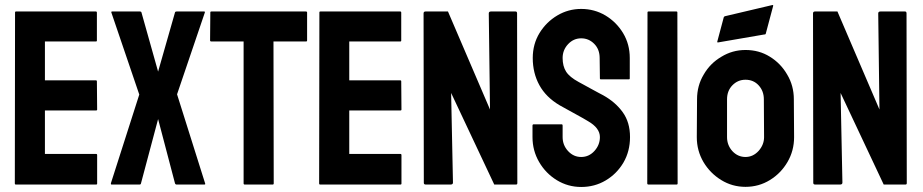

<svg xmlns="http://www.w3.org/2000/svg" viewBox="-20 -742 3713 772"><path d="M366.7 0H43.5Q39.6 0 39.6 -4.9L40.5 -691.9Q40.5 -695.8 44.4 -695.8H365.7Q369.6 -695.8 369.6 -690.9V-579.1Q369.6 -575.2 365.7 -575.2H160.6V-418.9H365.7Q369.6 -418.9 369.6 -415L370.6 -301.8Q370.6 -297.9 366.7 -297.9H160.6V-123H366.7Q370.6 -123 370.6 -118.2V-3.9Q370.6 0 366.7 0Z M541 0H428.7Q425.3 0 425.8 -4.9L540 -361.8L427.7 -691.9Q426.8 -695.8 430.7 -695.8H543Q547.9 -695.8 548.8 -691.9L615.7 -454.1L683.6 -691.9Q684.6 -695.8 689.9 -695.8H800.8Q804.7 -695.8 803.7 -691.9L691.9 -362.8L804.7 -4.9Q806.6 0 801.8 0H689.9Q685.5 0 683.6 -4.9L615.7 -263.2L546.9 -4.9Q546.4 0 541 0Z M1076.7 0H963.9Q959.5 0 959.5 -4.9V-575.2H829.6Q824.7 -575.2 824.7 -580.1L825.7 -691.9Q825.7 -695.8 829.6 -695.8H1209.5Q1214.8 -695.8 1214.8 -691.9V-580.1Q1214.8 -575.2 1210.9 -575.2H1079.6L1080.6 -4.9Q1080.6 0 1076.7 0Z M1590.3 0H1267.1Q1263.2 0 1263.2 -4.9L1264.2 -691.9Q1264.2 -695.8 1268.1 -695.8H1589.4Q1593.3 -695.8 1593.3 -690.9V-579.1Q1593.3 -575.2 1589.4 -575.2H1384.3V-418.9H1589.4Q1593.3 -418.9 1593.3 -415L1594.2 -301.8Q1594.2 -297.9 1590.3 -297.9H1384.3V-123H1590.3Q1594.2 -123 1594.2 -118.2V-3.9Q1594.2 0 1590.3 0Z M1792 0H1691.9Q1684.1 0 1684.1 -6.8L1683.1 -688Q1683.1 -695.8 1690.9 -695.8H1781.2L1950.2 -301.8L1945.3 -688Q1945.3 -695.8 1954.1 -695.8H2053.2Q2059.1 -695.8 2059.1 -688L2060.1 -5.9Q2060.1 0 2055.2 0H1967.3L1793.9 -368.2L1801.3 -7.8Q1801.3 0 1792 0Z M2316.9 9.8Q2263.7 9.8 2218.8 -17.6Q2174.3 -44.9 2147.7 -90.6Q2121.1 -136.2 2121.1 -190.9V-236.8Q2121.1 -242.2 2126 -242.2H2238.3Q2242.2 -242.2 2242.2 -236.8V-190.9Q2242.2 -158.2 2264.2 -134.5Q2286.1 -110.8 2316.9 -110.8Q2348.1 -110.8 2370.1 -135Q2392.1 -159.2 2392.1 -190.9Q2392.1 -227.5 2344.2 -254.9Q2336.4 -259.8 2324 -266.8Q2311.5 -273.9 2294.4 -283.2Q2277.3 -292.5 2261.2 -301.5Q2245.1 -310.5 2230 -318.8Q2175.3 -351.1 2148.7 -399.7Q2122.1 -448.2 2122.1 -508.8Q2122.1 -564.5 2149.4 -609.4Q2176.8 -653.8 2220.9 -679.9Q2265.1 -706.1 2316.9 -706.1Q2370.1 -706.1 2414.6 -679.7Q2459 -652.8 2485.6 -608.4Q2512.2 -564 2512.2 -508.8V-426.8Q2512.2 -422.9 2508.3 -422.9H2396Q2392.1 -422.9 2392.1 -426.8L2391.1 -508.8Q2391.1 -543.9 2369.1 -565.9Q2347.2 -587.9 2316.9 -587.9Q2286.1 -587.9 2264.2 -564.5Q2242.2 -541 2242.2 -508.8Q2242.2 -476.1 2256.1 -454.1Q2270 -432.1 2307.1 -412.1Q2311 -410.2 2325.2 -402.3Q2339.4 -394.5 2356.7 -385Q2374 -375.5 2388.2 -367.9Q2402.3 -360.4 2405.3 -358.9Q2455.1 -331.1 2484.1 -290.5Q2513.2 -250 2513.2 -190.9Q2513.2 -133.8 2486.8 -88.4Q2460 -43 2415.5 -16.6Q2371.1 9.8 2316.9 9.8Z M2700.7 0H2587.4Q2582.5 0 2582.5 -4.9L2583.5 -691.9Q2583.5 -695.8 2587.4 -695.8H2699.7Q2703.6 -695.8 2703.6 -691.9L2704.6 -4.9Q2704.6 0 2700.7 0Z M2864.3 -575.7 2890.1 -672.4Q2890.6 -675.3 2895 -676.8L3085.4 -721.7Q3090.3 -722.7 3088.4 -716.8L3059.1 -606.9Q3058.1 -603 3053.7 -603.5L2866.7 -571.3Q2862.8 -571.3 2864.3 -575.7ZM2977.5 9.3Q2924.3 9.3 2879.9 -18.1Q2835.4 -45.4 2808.6 -90.3Q2781.7 -136.2 2781.7 -190.4L2782.7 -342.8Q2782.7 -397.9 2809.6 -442.4Q2835.4 -487.3 2880.4 -513.7Q2924.8 -541 2977.5 -541Q3032.2 -541 3075.2 -514.2Q3119.1 -487.3 3145 -442.4Q3171.9 -397.5 3171.9 -342.8L3172.9 -190.4Q3172.9 -136.2 3146.5 -90.8Q3120.1 -45.4 3075.7 -18.1Q3031.2 9.3 2977.5 9.3ZM2977.5 -110.8Q3007.8 -110.8 3030.3 -135.3Q3052.2 -160.2 3052.2 -190.4L3051.3 -342.8Q3051.3 -376 3030.5 -398.7Q3009.8 -421.4 2977.5 -421.4Q2946.8 -421.4 2925 -399.2Q2903.3 -377 2903.3 -342.8V-190.4Q2903.3 -158.2 2924.8 -134.3Q2946.8 -110.8 2977.5 -110.8Z M3357.9 0H3257.8Q3250 0 3250 -6.8L3249 -688Q3249 -695.8 3256.8 -695.8H3347.2L3516.1 -301.8L3511.2 -688Q3511.2 -695.8 3520 -695.8H3619.1Q3625 -695.8 3625 -688L3626 -5.9Q3626 0 3621.1 0H3533.2L3359.9 -368.2L3367.2 -7.8Q3367.2 0 3357.9 0Z"/></svg>

Font: WRV
Style: Display
Weight: 400
Designer: Will Viles x Danh Hong
Version: Version 8.001; ttfautohint (v1.8.3)